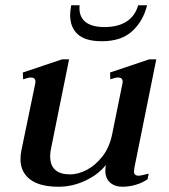

<svg xmlns="http://www.w3.org/2000/svg" viewBox="-20 -701 643 731"><path d="M247 -644Q247 -655 251 -681H283Q279 -641 303 -619.5Q327 -598 378 -598Q430 -598 462.5 -619.5Q495 -641 506 -681H540Q525 -620 483 -582Q441 -544 368 -544Q305 -544 276 -570.5Q247 -597 247 -644ZM508 -32Q516 -32 546 -40L542 -19Q523 -5 497 2.5Q471 10 446 10Q417 10 399 -6Q381 -22 381 -52Q381 -59 383 -73Q355 -37 305.5 -13.5Q256 10 203 10Q131 10 94.5 -18Q58 -46 58 -95Q58 -110 61 -126L114 -382Q115 -385 115 -390Q115 -406 97 -406Q89 -406 68 -399L67 -425L216 -475H243L175 -139Q171 -123 171 -106Q171 -71 190.5 -54Q210 -37 247 -37Q277 -37 310 -54Q343 -71 370 -105.5Q397 -140 407 -190L446 -382Q447 -385 447 -390Q447 -406 429 -406Q421 -406 400 -399L399 -425L548 -475H575L492 -64Q490 -52 490 -49Q490 -32 508 -32Z"/></svg>

Font: Taviraj Medium
Style: Italic
Weight: 500
Italic angle: -12°
Designer: Katatrad Team
Foundry: CadsonDemak
Version: Version 1.001